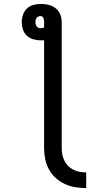

<svg xmlns="http://www.w3.org/2000/svg" viewBox="-20 -755 540 980"><path d="M420 205Q392 205 364 200.5Q336 196 310.5 184Q285 172 264 153Q243 134 229.5 109Q216 84 210.5 56Q205 28 205 0V-550Q201 -549 196.5 -549Q192 -549 188 -549Q169 -549 150 -554.5Q131 -560 117 -573Q103 -586 97 -604.5Q91 -623 91 -642Q91 -661 97.5 -680Q104 -699 118 -712Q132 -725 151 -730Q170 -735 189 -735Q209 -735 229 -730Q249 -725 264.5 -712.5Q280 -700 287.5 -681Q295 -662 295 -642V0Q295 17 298 33.5Q301 50 308.5 65Q316 80 328 92Q340 104 355 111.5Q370 119 386.5 122Q403 125 420 125ZM188 -611Q193 -611 197.5 -612Q202 -613 205 -616V-642Q205 -647 204.5 -652Q204 -657 202 -662Q200 -667 196 -670Q192 -673 187 -673Q181 -673 175.5 -670.5Q170 -668 166.5 -663.5Q163 -659 162 -653.5Q161 -648 161 -642Q161 -636 162.5 -630.5Q164 -625 167.5 -620Q171 -615 176.5 -613Q182 -611 188 -611Z"/></svg>

Font: Iosevka Curly Slab Medium
Style: Regular
Weight: 500
Monospace: yes
Designer: Belleve Invis
Foundry: Belleve Invis
Version: Version 22.1.2; ttfautohint (v1.8.4)